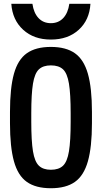

<svg xmlns="http://www.w3.org/2000/svg" viewBox="-20 -989 540 1019"><path d="M250 10Q170 10 122.5 -23.5Q75 -57 54 -133Q33 -209 33 -335V-395Q33 -522 54 -597.5Q75 -673 122.5 -706.5Q170 -740 250 -740Q330 -740 377.5 -706.5Q425 -673 446.5 -597.5Q468 -522 468 -395V-335Q468 -209 446.5 -133Q425 -57 377.5 -23.5Q330 10 250 10ZM250 -88Q292 -88 314.5 -109.5Q337 -131 346 -186Q355 -241 355 -343V-388Q355 -490 346 -545Q337 -600 314.5 -621Q292 -642 250 -642Q209 -642 186.5 -621Q164 -600 155 -545Q146 -490 146 -388V-343Q146 -241 155 -186Q164 -131 186.5 -109.5Q209 -88 250 -88ZM250 -779Q160 -779 103 -831Q46 -883 40 -969H152Q159 -920 184.5 -893Q210 -866 250 -866Q290 -866 315.5 -893Q341 -920 348 -969H460Q455 -883 398 -831Q341 -779 250 -779Z"/></svg>

Font: M PLUS 1 Code Medium
Style: Regular
Weight: 500
Designer: Coji Morishita
Foundry: UNDERFOREST DESIGN
Version: Version 1.002